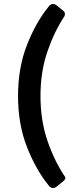

<svg xmlns="http://www.w3.org/2000/svg" viewBox="-20 -798 400 958"><path d="M224 129Q159 49 114.5 -64.5Q70 -178 70 -319Q70 -460 114.5 -573.5Q159 -687 224 -767Q232 -778 245 -778Q254 -778 264 -770L296 -744Q304 -738 304 -727Q304 -722 301 -716Q251 -641 216.5 -540.5Q182 -440 182 -319Q182 -196 217.5 -93.5Q253 9 305 85Q306 86 306 90Q306 98 296 106L264 132Q254 140 245 140Q232 140 224 129Z"/></svg>

Font: Miriam Libre
Style: Bold
Weight: 700
Designer: Michal Sahar
Foundry: Hagilda
Version: Version 1.001